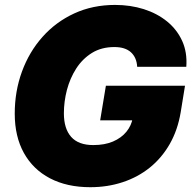

<svg xmlns="http://www.w3.org/2000/svg" viewBox="-20 -758 790 788"><path d="M350.6 10.3Q254.9 10.3 185.3 -26.1Q115.7 -62.5 78.1 -130.1Q40.5 -197.8 40.5 -291.5Q40.5 -383.3 70.1 -464.1Q99.6 -544.9 154.3 -606.4Q209 -668 284.7 -702.9Q360.4 -737.8 452.6 -737.8Q515.1 -737.8 570.1 -720.5Q625 -703.1 665.8 -669.9Q706.5 -636.7 727.8 -589.8Q749 -543 744.6 -483.9H543Q542 -502.9 535.4 -518.1Q528.8 -533.2 517.1 -543.7Q505.4 -554.2 488.5 -559.6Q471.7 -564.9 449.2 -564.9Q396.5 -564.9 357.4 -540.8Q318.4 -516.6 292.7 -476.6Q267.1 -436.5 254.6 -388.7Q242.2 -340.8 242.2 -293Q242.2 -230 272 -196.3Q301.8 -162.6 362.8 -162.6Q409.7 -162.6 443.8 -177.2Q478 -191.9 498.8 -217.3Q519.5 -242.7 524.9 -274.4L559.6 -264.2H391.1L414.6 -406.2H739.3L721.7 -297.9Q709.5 -224.6 676.8 -167.2Q644 -109.9 595 -70.3Q545.9 -30.8 483.6 -10.3Q421.4 10.3 350.6 10.3Z"/></svg>

Font: Inter 20pt Black
Style: Italic
Weight: 900
Italic angle: -9.3988°
Version: Version 4.001;git-66647c0bb